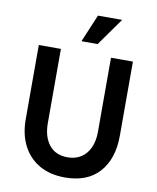

<svg xmlns="http://www.w3.org/2000/svg" viewBox="-99 -999 887 1087"><g transform="rotate(10 344.5 -455.5)"><path d="M349 12Q264 12 202.5 -23Q141 -58 107.5 -122.5Q74 -187 74 -275V-701H201V-275Q201 -196 238 -149.5Q275 -103 345 -103Q389 -103 421.5 -124Q454 -145 471.5 -183.5Q489 -222 489 -275V-701H615V-275Q615 -142 546.5 -65Q478 12 349 12ZM401 -764H308L375 -923H514Z"/></g></svg>

Font: Inclusive Sans SemiBold
Style: Regular
Weight: 600
Designer: Olivia King
Foundry: Olivia King
Version: Version 2.004